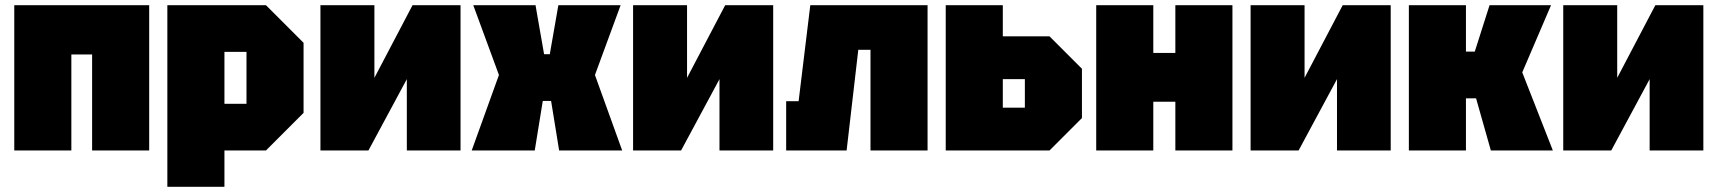

<svg xmlns="http://www.w3.org/2000/svg" viewBox="-20 -580 6620 740"><path d="M35 0V-560H555V0H335V-370H255V0Z M625 140V-560H1005L1150 -415V-145L1005 0H845V140ZM930 -380H845V-180H930Z M1755 0H1548V-275L1400 0H1215V-560H1423V-280L1570 -560H1755Z M1798 0 1903 -291 1804 -560H2044L2077 -371H2099L2132 -560H2372L2273 -291L2378 0H2135L2104 -191H2072L2041 0Z M2960 0H2753V-275L2605 0H2420V-560H2628V-280L2775 -560H2960Z M3555 -560V0H3335V-388H3288L3243 0H3010V-190H3058L3103 -560Z M3625 0V-560H3845V-440H4025L4150 -315V-125L4025 0ZM3845 -165H3930V-275H3845Z M4205 0V-560H4425V-376H4510V-560H4730V0H4510V-188H4425V0Z M5340 0H5133V-275L4985 0H4800V-560H5008V-280L5155 -560H5340Z M5410 0V-560H5630V-381H5664L5721 -560H5958L5847 -301L5965 0H5726L5669 -201H5630V0Z M6545 0H6338V-275L6190 0H6005V-560H6213V-280L6360 -560H6545Z"/></svg>

Font: Tektur SemiCondensed Black
Style: Regular
Weight: 900
Width: 4
Designer: Adam Jagosz
Foundry: Adam Jagosz
Version: Version 1.005;gftools[0.9.30]